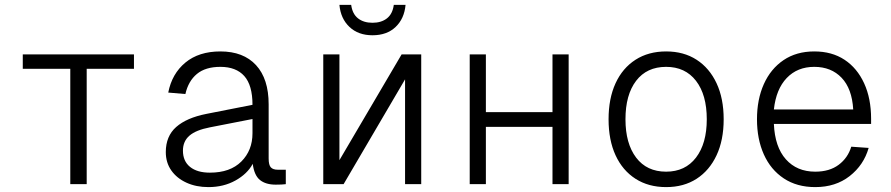

<svg xmlns="http://www.w3.org/2000/svg" viewBox="-20 -752 3640 784"><path d="M267 0V-471H73V-530H527V-471H334V0Z M831 12Q781 12 741.5 -6Q702 -24 679.5 -56Q657 -88 657 -131Q657 -196 699.5 -233.5Q742 -271 823 -287L1011 -324Q1011 -404 977.5 -441.5Q944 -479 880 -479Q819 -479 784 -450Q749 -421 737 -368L667 -374Q682 -451 737 -496.5Q792 -542 880 -542Q974 -542 1025.5 -486Q1077 -430 1077 -326V-105Q1077 -78 1086 -68.5Q1095 -59 1114 -59H1147V0Q1141 1 1129 1.5Q1117 2 1106 2Q1065 2 1041.5 -17Q1018 -36 1012 -83Q990 -42 941.5 -15Q893 12 831 12ZM837 -47Q920 -47 965.5 -92.5Q1011 -138 1011 -208V-266L837 -232Q780 -221 753.5 -198Q727 -175 727 -137Q727 -94 756 -70.5Q785 -47 837 -47Z M1300 0V-530H1366V-98L1620 -530H1700V0H1634V-428L1383 0ZM1501 -608Q1443 -608 1407 -642Q1371 -676 1366 -732H1414Q1419 -695 1442 -677Q1465 -659 1501 -659Q1537 -659 1560 -677Q1583 -695 1588 -732H1636Q1631 -676 1595.5 -642Q1560 -608 1501 -608Z M1898 0V-530H1964V-294H2236V-530H2302V0H2236V-234H1964V0Z M2700 12Q2628 12 2575 -22Q2522 -56 2493.5 -118Q2465 -180 2465 -265Q2465 -350 2493.5 -412Q2522 -474 2575 -508Q2628 -542 2700 -542Q2772 -542 2824.5 -508Q2877 -474 2906 -412Q2935 -350 2935 -265Q2935 -180 2906 -118Q2877 -56 2824.5 -22Q2772 12 2700 12ZM2700 -51Q2778 -51 2822 -108.5Q2866 -166 2866 -265Q2866 -365 2822 -422Q2778 -479 2700 -479Q2621 -479 2577.5 -422Q2534 -365 2534 -265Q2534 -166 2577.5 -108.5Q2621 -51 2700 -51Z M3309 12Q3234 12 3180.5 -23.5Q3127 -59 3099 -121.5Q3071 -184 3071 -265Q3071 -346 3099 -408.5Q3127 -471 3179.5 -506.5Q3232 -542 3305 -542Q3377 -542 3428.5 -508Q3480 -474 3508.5 -412Q3537 -350 3537 -267V-246H3140Q3144 -152 3189 -101.5Q3234 -51 3309 -51Q3367 -51 3404.5 -79Q3442 -107 3456 -153L3527 -148Q3507 -78 3449.5 -33Q3392 12 3309 12ZM3140 -305H3464Q3459 -390 3416.5 -434.5Q3374 -479 3305 -479Q3236 -479 3192.5 -433.5Q3149 -388 3140 -305Z"/></svg>

Font: Geist Mono Light
Style: Regular
Weight: 300
Monospace: yes
Designer: Basement.studio, Andrés Briganti, Mateo Zaragoza
Foundry: Basement.studio, Vercel, Andrés Briganti, Guido Ferreyra, Mateo Zaragoza
Version: Version 1.500; ttfautohint (v1.8.4.7-5d5b)